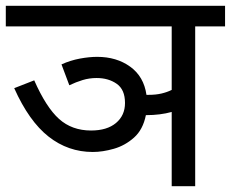

<svg xmlns="http://www.w3.org/2000/svg" viewBox="-20 -642 796 662"><path d="M192 -420Q223 -434 255.5 -440Q288 -446 315 -446Q382 -446 429 -412Q476 -378 485 -315Q489 -315 493 -315Q517 -315 536.5 -319.5Q556 -324 572 -332V-551H0V-622H756V-551H653V0H572V-256Q532 -245 484 -245H483Q473 -195 442 -167.5Q411 -140 372.5 -129Q334 -118 300 -118Q215 -118 147.5 -171Q80 -224 29 -338L98 -365Q139 -272 183.5 -232Q228 -192 294 -192Q349 -192 380 -218Q411 -244 411 -287Q411 -333 382.5 -353Q354 -373 313 -373Q288 -373 265 -366Q242 -359 219 -348Z"/></svg>

Font: Go Noto Kurrent-Regular
Style: Regular
Weight: 400
Designer: Monotype Design Team
Foundry: Monotype Imaging Inc.
Version: Version 2.012; ttfautohint (v1.8.4.7-5d5b)